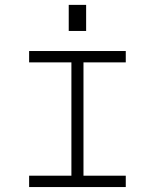

<svg xmlns="http://www.w3.org/2000/svg" viewBox="-20 -756 626 776"><path d="M97.7 -549.8H488.3V-503.9H317.4V-45.9H488.3V0H97.7V-45.9H268.6V-503.9H97.7ZM257.8 -630.9V-736.3H328.1V-630.9Z"/></svg>

Font: Thabit
Style: Regular
Weight: 500
Designer: Regenerated by Nadim Shaikli
Foundry: MAK Alagha
Version: 0.01